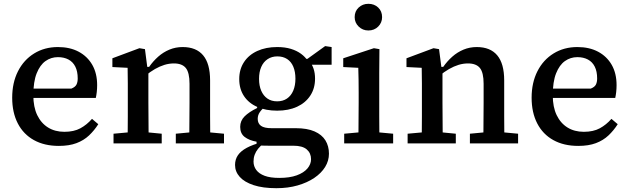

<svg xmlns="http://www.w3.org/2000/svg" viewBox="-20 -753 3303 1008"><path d="M289 13Q213 13 158 -17.5Q103 -48 73.5 -105Q44 -162 44 -240Q44 -319 74.5 -379Q105 -439 159.5 -472.5Q214 -506 284 -506Q347 -506 393 -481.5Q439 -457 464.5 -412.5Q490 -368 490 -306Q490 -287 488 -269.5Q486 -252 483 -239H109V-288H355Q375 -296 381.5 -309Q388 -322 388 -341Q388 -378 375.5 -403Q363 -428 339.5 -440.5Q316 -453 284 -453Q248 -453 219 -432.5Q190 -412 172.5 -368Q155 -324 155 -253Q155 -191 175.5 -148.5Q196 -106 232.5 -83.5Q269 -61 318 -61Q368 -61 402 -79.5Q436 -98 463 -129L496 -101Q475 -68 447.5 -42Q420 -16 381.5 -1.5Q343 13 289 13Z M576 0V-51L686 -61H726L829 -51V0ZM650 0Q650 -30 650.5 -67Q651 -104 651 -143Q651 -182 651 -215V-268Q651 -294 651 -315Q651 -336 650.5 -356Q650 -376 650 -397L570 -401V-447L712 -500L741 -495L755 -387L759 -386V-215Q759 -182 759.5 -143Q760 -104 760 -67Q760 -30 761 0ZM903 0V-51L1009 -61H1049L1156 -51V0ZM973 0Q974 -30 974 -67Q974 -104 974.5 -142.5Q975 -181 975 -215V-313Q975 -372 955.5 -396Q936 -420 893 -420Q868 -420 843.5 -412.5Q819 -405 793.5 -390.5Q768 -376 742 -354L736 -402H763Q784 -432 810.5 -455.5Q837 -479 869.5 -492.5Q902 -506 939 -506Q1010 -506 1046.5 -462.5Q1083 -419 1083 -331V-215Q1083 -181 1083 -142.5Q1083 -104 1083.5 -67Q1084 -30 1084 0Z M1431 235Q1360 235 1311.5 219Q1263 203 1238.5 175.5Q1214 148 1214 113Q1214 84 1229 62Q1244 40 1275.5 23Q1307 6 1357 -7L1364 0Q1347 13 1335 28Q1323 43 1317 59.5Q1311 76 1311 95Q1311 120 1325.5 139.5Q1340 159 1369.5 170Q1399 181 1446 181Q1501 181 1538 167.5Q1575 154 1594 131.5Q1613 109 1613 83Q1613 51 1590.5 31.5Q1568 12 1520 12H1391Q1374 12 1358 11.5Q1342 11 1327 10V-9Q1288 -16 1264.5 -34Q1241 -52 1241 -87Q1241 -119 1264 -142Q1287 -165 1330 -186V-210L1380 -202Q1356 -181 1344.5 -165Q1333 -149 1333 -129Q1333 -105 1350 -92.5Q1367 -80 1406 -80H1533Q1593 -80 1631.5 -63Q1670 -46 1688.5 -16Q1707 14 1707 54Q1707 91 1687 123.5Q1667 156 1630 181Q1593 206 1542.5 220.5Q1492 235 1431 235ZM1435 -172Q1376 -172 1331 -191.5Q1286 -211 1261 -248.5Q1236 -286 1236 -338Q1236 -389 1261 -427Q1286 -465 1331 -485.5Q1376 -506 1435 -506Q1476 -506 1507 -496.5Q1538 -487 1560.5 -470.5Q1583 -454 1596 -433L1605 -432Q1619 -414 1626.5 -391.5Q1634 -369 1634 -340Q1634 -289 1609 -251Q1584 -213 1539.5 -192.5Q1495 -172 1435 -172ZM1435 -221Q1465 -221 1486.5 -235.5Q1508 -250 1519.5 -277Q1531 -304 1531 -340Q1531 -376 1520 -402.5Q1509 -429 1487.5 -443Q1466 -457 1436 -457Q1407 -457 1385 -442.5Q1363 -428 1351.5 -401.5Q1340 -375 1340 -339Q1340 -303 1351.5 -276.5Q1363 -250 1384 -235.5Q1405 -221 1435 -221ZM1568 -413V-444H1594L1687 -511L1721 -506V-413Z M1787 0V-51L1897 -61H1937L2044 -51V0ZM1861 0Q1862 -30 1862 -67Q1862 -104 1862.5 -143Q1863 -182 1863 -215V-267Q1863 -304 1862.5 -334.5Q1862 -365 1861 -397L1782 -401V-447L1943 -500L1972 -495L1971 -369V-215Q1971 -182 1971 -143Q1971 -104 1971.5 -67Q1972 -30 1972 0ZM1914 -593Q1884 -593 1863 -613.5Q1842 -634 1842 -663Q1842 -694 1863 -713.5Q1884 -733 1914 -733Q1945 -733 1965.5 -713.5Q1986 -694 1986 -663Q1986 -634 1965.5 -613.5Q1945 -593 1914 -593Z M2120 0V-51L2230 -61H2270L2373 -51V0ZM2194 0Q2194 -30 2194.5 -67Q2195 -104 2195 -143Q2195 -182 2195 -215V-268Q2195 -294 2195 -315Q2195 -336 2194.5 -356Q2194 -376 2194 -397L2114 -401V-447L2256 -500L2285 -495L2299 -387L2303 -386V-215Q2303 -182 2303.5 -143Q2304 -104 2304 -67Q2304 -30 2305 0ZM2447 0V-51L2553 -61H2593L2700 -51V0ZM2517 0Q2518 -30 2518 -67Q2518 -104 2518.5 -142.5Q2519 -181 2519 -215V-313Q2519 -372 2499.5 -396Q2480 -420 2437 -420Q2412 -420 2387.5 -412.5Q2363 -405 2337.5 -390.5Q2312 -376 2286 -354L2280 -402H2307Q2328 -432 2354.5 -455.5Q2381 -479 2413.5 -492.5Q2446 -506 2483 -506Q2554 -506 2590.5 -462.5Q2627 -419 2627 -331V-215Q2627 -181 2627 -142.5Q2627 -104 2627.5 -67Q2628 -30 2628 0Z M3016 13Q2940 13 2885 -17.5Q2830 -48 2800.5 -105Q2771 -162 2771 -240Q2771 -319 2801.5 -379Q2832 -439 2886.5 -472.5Q2941 -506 3011 -506Q3074 -506 3120 -481.5Q3166 -457 3191.5 -412.5Q3217 -368 3217 -306Q3217 -287 3215 -269.5Q3213 -252 3210 -239H2836V-288H3082Q3102 -296 3108.5 -309Q3115 -322 3115 -341Q3115 -378 3102.5 -403Q3090 -428 3066.5 -440.5Q3043 -453 3011 -453Q2975 -453 2946 -432.5Q2917 -412 2899.5 -368Q2882 -324 2882 -253Q2882 -191 2902.5 -148.5Q2923 -106 2959.5 -83.5Q2996 -61 3045 -61Q3095 -61 3129 -79.5Q3163 -98 3190 -129L3223 -101Q3202 -68 3174.5 -42Q3147 -16 3108.5 -1.5Q3070 13 3016 13Z"/></svg>

Font: Source Serif 4 Medium
Style: Regular
Weight: 500
Designer: Frank Grießhammer
Foundry: Adobe Systems Incorporated
Version: Version 4.004;hotconv 1.0.116;makeotfexe 2.5.65601